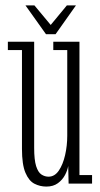

<svg xmlns="http://www.w3.org/2000/svg" viewBox="-20 -677 370 708"><path d="M151 11Q127.5 11 107 0.5Q86.5 -10 73.8 -40Q61 -70 61 -128V-492.5H9V-523H106V-132Q106 -87.5 113.2 -64.5Q120.5 -41.5 132.8 -33.5Q145 -25.5 159 -25.5Q181.5 -25.5 196.8 -47.8Q212 -70 220 -104.8Q228 -139.5 228 -176.5V-492.5H176.5V-523H273V-31.5H319.5V0H233L231.5 -65Q229 -49.5 219.8 -31.8Q210.5 -14 193.5 -1.5Q176.5 11 151 11ZM149.5 -551 74 -657H107L167 -585L226.5 -657H260L185 -551Z"/></svg>

Font: Imbue 10pt ExtraLight
Style: Regular
Weight: 200
Designer: Tyler Finck
Foundry: Etcetera Type Company
Version: Version 1.102; ttfautohint (v1.8.3)